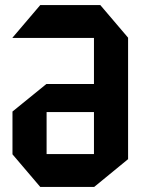

<svg xmlns="http://www.w3.org/2000/svg" viewBox="-20 -734 562 754"><path d="M29 -585V-586L138 -714H374L483 -586V-109L350 0H138L29 -128V-296L162 -404H349V-585ZM163 -294V-129H349V-294Z"/></svg>

Font: Foldit Thin SemiBold
Style: Regular
Weight: 600
Version: Version 1.003